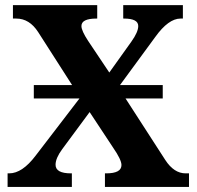

<svg xmlns="http://www.w3.org/2000/svg" viewBox="-20 -734 772 754"><path d="M463.9 -661.1V-713.9H698.2V-661.1H689Q641.6 -661.1 589.8 -588.9L451.2 -399.9H619.1V-347.2H473.1L628.9 -106Q663.1 -53.2 709 -53.2H722.2V0H392.1V-53.2H397Q457 -53.2 457 -85.9Q457 -106.9 423.8 -154.8L332 -293.9L224.1 -147.9Q198.2 -112.8 198.2 -86.9Q198.2 -53.2 258.8 -53.2H262.2V0H9.8V-53.2H16.1Q67.4 -53.2 120.1 -123L292 -347.2H112.8V-399.9H263.2L129.9 -607.9Q95.7 -661.1 43.9 -661.1H30.8V-713.9H361.8V-661.1H358.9Q299.8 -661.1 299.8 -631.8Q299.8 -613.3 326.2 -573.2L409.2 -449.2L496.1 -570.8Q522.9 -608.4 522.9 -631.8Q522.9 -661.1 466.8 -661.1Z"/></svg>

Font: Droids
Style: b
Weight: 700
Foundry: Ascender Corporation
Version: Version 1.00 build 113